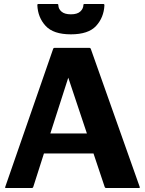

<svg xmlns="http://www.w3.org/2000/svg" viewBox="-20 -939 722 959"><path d="M146 -5Q144.5 0 139.5 0H9.5Q4 0 6 -5L245.5 -695Q247 -700 252 -700H427Q431.5 -700 433.5 -695L678 -5Q679.5 0 674.5 0H509.5Q504.5 0 503 -5L447 -172.5H199.5ZM321 -551 231.5 -272.5H414ZM334 -867.5Q366 -867.5 381 -881.5Q396 -895.5 396.5 -913.5Q396.5 -919 401.5 -919H496.5Q502 -919 501.5 -912Q498.5 -851.5 460 -809.5Q421.5 -767.5 334 -767.5Q246.5 -767.5 207.8 -809.8Q169 -852 166.5 -913.5Q166.5 -919 171.5 -919H266.5Q271.5 -919 271.5 -912.5Q272 -894 287.5 -880.8Q303 -867.5 334 -867.5Z"/></svg>

Font: MFEK Sans
Style: Bold
Weight: 700
Designer: Owen Earl
Foundry: indestructible type*
Version: Version 0.001; ttfautohint (v1.8.4.7-5d5b)